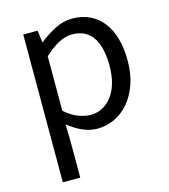

<svg xmlns="http://www.w3.org/2000/svg" viewBox="-116 -648 851 969"><g transform="rotate(-15 310.0 -164.0)"><path d="M92 -543H167L175 -481H178Q215 -511 259 -534Q303 -557 351 -557Q403 -557 443.5 -537Q484 -517 511.5 -481Q539 -445 553 -394Q567 -343 567 -280Q567 -210 547.5 -155.5Q528 -101 495.5 -63.5Q463 -26 420.5 -6.5Q378 13 331 13Q294 13 256 -3.5Q218 -20 181 -50L183 45V229H92ZM316 -63Q350 -63 378.5 -78Q407 -93 428 -120.5Q449 -148 460.5 -188Q472 -228 472 -279Q472 -324 464 -361Q456 -398 439 -424.5Q422 -451 395 -465.5Q368 -480 329 -480Q294 -480 258.5 -461Q223 -442 183 -405V-120Q220 -88 254.5 -75.5Q289 -63 316 -63Z"/></g></svg>

Font: SpoqaHanSans-Regular
Style: Regular
Weight: 400
Designer: [Spoqa Han Sans] Dong-huui Kim \uAE40 \uB3D9 \uD718  Younghwa Kang \uAC15 \uC601 \uD654  [Noto Sans] Ryoko NISHIZUKA \u8
Foundry: Spoqa (http://www.spoqa-han-sans.com)
Version: Version 2.000